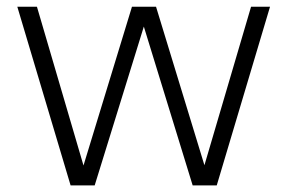

<svg xmlns="http://www.w3.org/2000/svg" viewBox="-20 -562 871 582"><path d="M194 0 32.5 -541.5H92L237 -47H229L380 -541.5H453L604 -47H595.5L741 -541.5H798.5L637 0H564L411.5 -496H420.5L267 0Z"/></svg>

Font: Encode Sans Condensed Thin Light
Style: Regular
Weight: 300
Version: Version 3.002